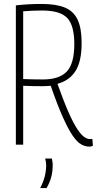

<svg xmlns="http://www.w3.org/2000/svg" viewBox="-20 -730 491 969"><path d="M431 10Q410 10 389.5 -1.5Q369 -13 347 -45Q325 -77 297.5 -138Q270 -199 236 -297Q213 -295 193 -295Q169 -295 144.5 -295.5Q120 -296 97 -297V0H60V-703Q98 -707 127.5 -708.5Q157 -710 191 -710Q263 -710 307 -692Q351 -674 371.5 -631Q392 -588 392 -513Q392 -420 361 -371.5Q330 -323 270 -307Q302 -217 326.5 -162Q351 -107 370.5 -78Q390 -49 405.5 -38.5Q421 -28 434 -28Q439 -28 446 -29L449 6Q446 7 441.5 8.5Q437 10 431 10ZM197 -329Q279 -329 317 -369Q355 -409 355 -508Q355 -601 319.5 -639Q284 -677 192 -677Q165 -677 145 -676Q125 -675 97 -673V-331Q123 -330 147.5 -329.5Q172 -329 197 -329ZM183 219Q199 188 206 159.5Q213 131 213 105Q213 88 208 70H242Q243 77 244.5 85.5Q246 94 246 104Q246 136 238.5 164Q231 192 215 219Z"/></svg>

Font: Georama SemiCondensed ExtraLight
Style: Regular
Weight: 200
Width: 4
Designer: Jean-Baptiste Levee
Foundry: Production Type
Version: Version 1.000